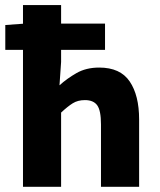

<svg xmlns="http://www.w3.org/2000/svg" viewBox="-24 -720 615 740"><path d="M64.6 0V-700.4H211.5V-481.1L205.3 -391.2Q233.5 -416.8 270.6 -438.2Q307.8 -459.6 358.4 -459.6Q439.6 -459.6 475.9 -406Q512.2 -352.5 512.2 -259.5V0H365.2V-240.6Q365.2 -294.3 350.6 -314.3Q336 -334.2 303.4 -334.2Q275.8 -334.2 256.1 -321.8Q236.4 -309.4 211.5 -286.1V0ZM-3.6 -527.7V-623.6L72.8 -629.1H380.8V-527.7Z"/></svg>

Font: Source Sans Variable
Style: Regular
Weight: 200
Designer: Paul D. Hunt
Foundry: Adobe Systems Incorporated
Version: Version 3.006;hotconv 1.0.111;makeotfexe 2.5.65597